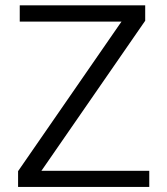

<svg xmlns="http://www.w3.org/2000/svg" viewBox="-20 -724 639 736"><path d="M138.7 -69.3H152.8H552.2V-7.3H49.3V-67.9L437.5 -629.4L445.8 -641.1H431.6H55.7V-703.6H536.6V-644.5L147 -81.1Z"/></svg>

Font: Shabnam Light FD
Style: Light-FD
Weight: 300
Foundry: DejaVu fonts team - Redesigned by Saber Rastikerdar - Based on Vazir font
Version: Version 5.0.0